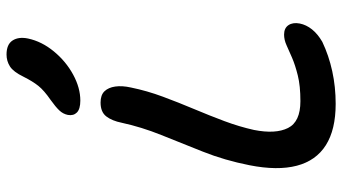

<svg xmlns="http://www.w3.org/2000/svg" viewBox="-250 -789 1048 588"><g transform="rotate(-90 274.0 -495.0)"><path d="M250 9Q171 9 123.5 -21Q76 -51 60.5 -110Q45 -169 62 -255Q77 -331 103.5 -397.5Q130 -464 154.5 -525Q179 -586 192 -646Q198 -676 211.5 -693.5Q225 -711 254 -711Q277 -711 288.5 -699Q300 -687 303 -666Q306 -645 300 -618Q290 -569 272 -520.5Q254 -472 234 -424.5Q214 -377 197 -331.5Q180 -286 170 -241Q157 -175 176 -137Q195 -99 258 -99Q305 -99 337 -107Q369 -115 391 -124.5Q413 -134 429.5 -141.5Q446 -149 462 -149Q482 -149 491 -135.5Q500 -122 496 -101Q492 -81 478 -63.5Q464 -46 440 -32Q398 -12 350 -1.5Q302 9 250 9ZM260 -773Q234 -773 223.5 -783.5Q213 -794 216 -811Q219 -826 230 -837.5Q241 -849 262 -864Q291 -884 305 -901.5Q319 -919 333 -947Q348 -978 364.5 -988.5Q381 -999 401 -999Q432 -999 444 -980.5Q456 -962 450 -933Q441 -891 410.5 -854Q380 -817 339.5 -795Q299 -773 260 -773Z"/></g></svg>

Font: Shantell Sans Medium
Style: Italic
Weight: 500
Italic angle: -11°
Designer: Stephen Nixon, Anya Danilova, Shantell Martin
Foundry: Arrow Type
Version: Version 1.011;[c5ecc13dd]